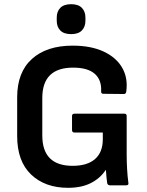

<svg xmlns="http://www.w3.org/2000/svg" viewBox="-20 -885 700 917"><path d="M305 12Q195 12 128.5 -51.5Q62 -115 62 -235V-420Q62 -540 132.5 -603.5Q203 -667 327 -667Q414 -667 474.5 -639Q535 -611 563.5 -561.5Q592 -512 583 -448Q582 -436 571 -436L474 -437Q462 -437 463 -449Q466 -503 432.5 -532.5Q399 -562 329 -562Q182 -562 182 -417V-238Q182 -93 327 -93Q397 -93 434 -125.5Q471 -158 471 -220V-252H336Q324 -252 324 -264V-331Q324 -342 336 -342H574Q585 -342 585 -331V-147Q585 -113 587 -78Q589 -43 593 -13Q596 0 583 0H505Q495 0 492 -10Q490 -22 488.5 -39Q487 -56 486 -72H484Q458 -33 413.5 -10.5Q369 12 305 12ZM320 -722Q285 -722 268 -739.5Q251 -757 251 -786V-801Q251 -830 268 -847.5Q285 -865 320 -865Q354 -865 371 -847.5Q388 -830 388 -801V-786Q388 -757 371 -739.5Q354 -722 320 -722Z"/></svg>

Font: Sofia Sans
Style: Bold
Weight: 700
Designer: Botio Nikoltchev, Ani Petrova
Foundry: lettersoup
Version: Version 4.100; ttfautohint (v1.8.4.7-5d5b)